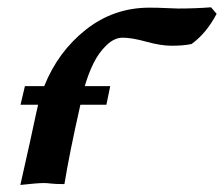

<svg xmlns="http://www.w3.org/2000/svg" viewBox="-20 -512 623 534"><path d="M37.1 -220.7 49.3 -272.5H103Q141.6 -368.7 219 -429.7Q296.4 -490.7 395.5 -490.7Q418.9 -490.7 443.1 -489.5Q467.3 -488.3 475.1 -488.3Q523.4 -488.3 566.9 -491.7L582.5 -473.6Q553.7 -418.9 512.7 -389.6Q491.2 -384.8 457 -384.8Q427.2 -384.8 387 -396Q346.7 -407.2 321.3 -407.2Q297.9 -407.2 276.1 -386.2Q254.4 -365.2 240 -335.9Q225.6 -306.6 215.8 -272.5H286.6L275.9 -220.7H203.6Q172.9 -85 159.2 0Q132.8 0 121.6 -1.5Q110.4 -2.9 102.1 -2.9Q83.5 -2.9 36.6 2.4Q66.9 -131.3 81.5 -201.2Q82 -202.1 83.5 -209.5Q85 -216.8 85.9 -220.7Z"/></svg>

Font: Flanker
Style: Bold Italic
Weight: 700
Italic angle: -12°
Designer: Flanker
Version: Version 2.000